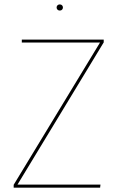

<svg xmlns="http://www.w3.org/2000/svg" viewBox="-20 -863 547 883"><path d="M254.9 -842.7C245.7 -842.7 240.3 -835.9 240.3 -828.6C240.3 -821.3 245.7 -814.4 254.9 -814.4C264.4 -814.4 269.4 -821.3 269.4 -828.6C269.4 -835.8 264.4 -842.7 254.9 -842.7ZM457 -680.9H80.3V-667.3H439.9L42.9 -13.1V0H440.4L442.1 -14H60.4L457 -668.1Z"/></svg>

Font: Fira Sans Hair
Style: Regular
Weight: 100
Designer: bBox Type GmbH & Carrois Corporate GbR & Edenspiekermann AG
Foundry: bBox Type GmbH & Carrois Corporate GbR & Edenspiekermann AG
Version: Version 4.300;PS 004.300;hotconv 1.0.88;makeotf.lib2.5.64775